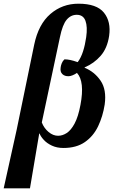

<svg xmlns="http://www.w3.org/2000/svg" viewBox="-45 -788 627 1038"><path d="M-25 230 45 -86 140 -547Q163 -657 227.5 -712.5Q292 -768 379 -768Q478 -768 517 -719.5Q556 -671 545 -594Q535 -527 499 -486Q463 -445 413 -424L412 -422Q466 -400 499 -351.5Q532 -303 521 -223Q511 -159 485.5 -105.5Q460 -52 414 -20Q368 12 298 12Q263 12 236 -0.5Q209 -13 192 -31.5Q175 -50 169 -66H167L117 230ZM269 -54Q293 -54 316 -69Q339 -84 358.5 -120.5Q378 -157 390 -221Q414 -347 371 -394Q360 -386 347.5 -381Q335 -376 327 -376Q305 -375 292 -387.5Q279 -400 283 -424Q284 -433 288.5 -445Q293 -457 303 -467Q330 -468 375 -452Q393 -476 404 -510.5Q415 -545 421 -587Q429 -643 417 -675.5Q405 -708 370 -708Q338 -708 315.5 -681.5Q293 -655 279 -587L181 -126Q193 -95 217.5 -74.5Q242 -54 269 -54Z"/></svg>

Font: Noto Serif ExtraCondensed
Style: Bold Italic
Weight: 700
Width: 2
Italic angle: -12°
Designer: Monotype Design Team
Foundry: Monotype Imaging Inc.
Version: Version 2.013; ttfautohint (v1.8.4.7-5d5b)